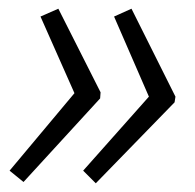

<svg xmlns="http://www.w3.org/2000/svg" viewBox="-20 -492 448 441"><path d="M200 -71 171 -100 322 -270 242 -454 282 -472 383 -270 381 -257ZM34 -74 2 -100 151 -278 73 -454 114 -472 211 -280 210 -266Z"/></svg>

Font: Noto Sans Display Light
Style: Italic
Weight: 300
Italic angle: -12°
Designer: Monotype Design Team
Foundry: Monotype Imaging Inc.
Version: Version 2.003